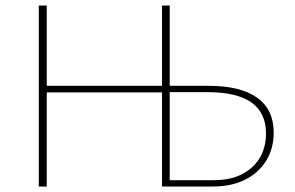

<svg xmlns="http://www.w3.org/2000/svg" viewBox="-20 -678 1073 698"><path d="M975 -196Q975 -138 947.5 -93.5Q920 -49 870.5 -24.5Q821 0 755 0H569V-342H150V0H121V-658H150V-366H569V-658H597V-366H739Q854 -366 914.5 -323Q975 -280 975 -196ZM947 -193Q947 -343 735 -343H597V-23H758Q845 -23 896 -69.5Q947 -116 947 -193Z"/></svg>

Font: Ysabeau Infant Extralight
Style: Regular
Weight: 200
Designer: Christian Thalmann (Catharsis Fonts)
Version: Version 0.003